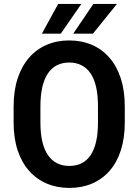

<svg xmlns="http://www.w3.org/2000/svg" viewBox="-20 -921 686 951"><path d="M598.1 -392.6V-314.9Q598.1 -236.8 578.6 -176.5Q559.1 -116.2 522.7 -74.7Q486.3 -33.2 435.8 -11.7Q385.3 9.8 323.7 9.8Q262.7 9.8 211.9 -11.7Q161.1 -33.2 124.3 -74.7Q87.4 -116.2 67.4 -176.5Q47.4 -236.8 47.4 -314.9V-392.6Q47.4 -471.7 67.4 -532.5Q87.4 -593.3 124 -635.3Q160.6 -677.2 211.2 -699Q261.7 -720.7 322.8 -720.7Q384.3 -720.7 434.8 -699Q485.4 -677.2 522 -635.3Q558.6 -593.3 578.4 -532.5Q598.1 -471.7 598.1 -392.6ZM465.3 -314.9V-393.6Q465.3 -448.7 456.1 -489.7Q446.8 -530.8 428.5 -557.6Q410.2 -584.5 383.5 -597.9Q356.9 -611.3 322.8 -611.3Q288.6 -611.3 262.2 -597.9Q235.8 -584.5 217.5 -557.6Q199.2 -530.8 189.7 -489.7Q180.2 -448.7 180.2 -393.6V-314.9Q180.2 -260.3 189.7 -219.7Q199.2 -179.2 217.8 -152.3Q236.3 -125.5 262.9 -112.3Q289.6 -99.1 323.7 -99.1Q357.9 -99.1 384.3 -112.3Q410.6 -125.5 428.7 -152.3Q446.8 -179.2 456.1 -219.7Q465.3 -260.3 465.3 -314.9ZM342.8 -754.4 442.4 -901.4H559.1L440.4 -754.4ZM187.5 -754.4 268.1 -901.4H382.8L281.2 -754.4Z"/></svg>

Font: Roboto SemiCondensed SemiBold
Style: Regular
Weight: 600
Width: 4
Designer: Christian Robertson
Foundry: Google
Version: Version 3.009; 2024